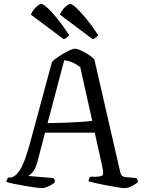

<svg xmlns="http://www.w3.org/2000/svg" viewBox="-20 -973 746 993"><path d="M194 0Q187 0 164.5 -3Q142 -6 113 -11Q84 -16 56.5 -21.5Q29 -27 13 -32Q13 -39 16.5 -45.5Q20 -52 23 -55H32Q56 -55 80.5 -90Q105 -125 132 -221L249 -653Q260 -665 284 -681Q308 -697 332 -709Q356 -721 368 -721Q380 -721 399 -712Q418 -703 437.5 -690.5Q457 -678 468 -666L602 -82Q607 -59 629 -57L686 -52Q693 -46 693 -32Q681 -20 661 -10Q641 0 625 0Q616 0 590 -4Q564 -8 532.5 -14Q501 -20 474.5 -26Q448 -32 438 -35Q438 -43 441 -49.5Q444 -56 447 -59H472Q500 -59 509 -65.5Q518 -72 509 -111L470 -287H213L174 -138Q163 -98 147.5 -81.5Q132 -65 126 -63L257 -52Q259 -50 261.5 -44.5Q264 -39 264 -31Q252 -19 231 -9.5Q210 0 194 0ZM226 -336Q272 -337 317 -338.5Q362 -340 399 -342.5Q436 -345 457 -348L395 -626Q355 -657 312 -661ZM310 -770 140 -897Q144 -910 154.5 -923Q165 -936 176 -944.5Q187 -953 194 -953Q202 -953 224.5 -933Q247 -913 276.5 -876.5Q306 -840 338 -791Q334 -786 326 -779.5Q318 -773 310 -770ZM460 -770 290 -897Q294 -910 304.5 -923Q315 -936 326 -944.5Q337 -953 344 -953Q352 -953 374 -933Q396 -913 426 -876.5Q456 -840 488 -791Q484 -786 476 -779.5Q468 -773 460 -770Z"/></svg>

Font: Texturina 72pt
Style: Regular
Weight: 400
Designer: Guillermo Torres Carreño
Foundry: Omnibus-Type
Version: Version 1.002; ttfautohint (v1.8.3)